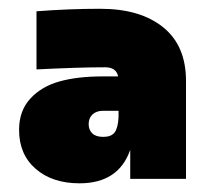

<svg xmlns="http://www.w3.org/2000/svg" viewBox="-20 -757 489 442"><path d="M163.1 -335Q100.6 -335 62.3 -368.2Q23.9 -401.4 23.9 -458Q23.9 -502 49.8 -530Q75.7 -558.1 117.2 -569.6Q158.7 -581.1 215.8 -581.1H252Q247.6 -602.1 222.2 -602.1Q160.6 -602.1 64 -597.2V-731Q138.2 -736.8 210.9 -736.8Q302.7 -736.8 355.5 -694.3Q408.2 -651.9 408.2 -570.8V-345.2H279.8V-412.1Q252.9 -335 163.1 -335ZM217.8 -441.9Q235.8 -441.9 243.7 -451.9Q251.5 -461.9 252.9 -486.8V-502H217.8Q202.1 -502 193.1 -493.7Q184.1 -485.4 184.1 -471.2Q184.1 -458 192.4 -450Q200.7 -441.9 217.8 -441.9Z"/></svg>

Font: Sora ExtraBold
Style: Regular
Weight: 800
Designer: Jonathan Barnbrook, Julián Moncada
Foundry: Barnbrook Fonts
Version: Version 2.000